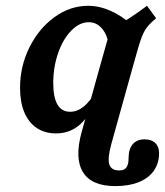

<svg xmlns="http://www.w3.org/2000/svg" viewBox="-20 -448 568 661"><path d="M49 -145.5Q49 -219.7 81.3 -284.8Q113.6 -349.9 167.4 -388.9Q221.3 -428 283.2 -428Q321.8 -428 360.7 -410.8Q399.6 -393.7 436.6 -360.2L353.9 -297.4Q348 -331.1 329.8 -351.3Q311.6 -371.5 285.6 -371.5Q253.7 -371.5 225.3 -342.5Q196.9 -313.6 180.1 -265.2Q163.3 -216.9 163.3 -162.2Q163.3 -112.9 177.8 -88.1Q192.2 -63.2 221.5 -63.2Q246.1 -63.2 268.2 -81.1Q290.4 -99.1 310.3 -134.8L312.3 -113.1Q291 -51 256 -19.8Q220.9 11.3 173.1 11.3Q134.5 11.3 106.6 -7.3Q78.7 -25.9 63.9 -61Q49 -96.1 49 -145.5ZM486.1 -428 517.5 -385.2Q490.9 -363.4 479.2 -344.1Q467.5 -324.7 455.8 -283.6L434.5 -208.2H321L360.8 -349.5Q393.9 -365.4 421.8 -383.1Q449.8 -400.8 486.1 -428ZM389.9 138.7Q399.2 138.7 405.3 136.3Q411.3 133.9 415.2 128.4Q419 123 421.1 114.5Q422.7 104.8 422.7 96Q422.7 65.1 437 48.4Q451.3 31.7 477.8 31.7Q501.5 31.7 514.6 44.3Q527.6 57 527.6 79.3Q527.6 114.1 509.7 139.7Q491.7 165.3 457.9 179Q424 192.7 377.3 192.7Q295.1 192.7 265.6 144.6Q236 96.4 261.4 5.5L321 -208.2H434.5L363.1 48.3Q349.7 97.5 356.4 118.1Q363.1 138.7 389.9 138.7Z"/></svg>

Font: Playfair Micro SmCond SmLight
Style: Italic
Weight: 360
Width: 4
Italic angle: -15.6°
Designer: Claus Eggers Sørensen
Foundry: Claus Eggers Sørensen
Version: Version 2.203;Glyphs 3.3 (3326)